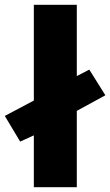

<svg xmlns="http://www.w3.org/2000/svg" viewBox="-34 -780 459 800"><path d="M107 0V-216L50 -190L-14 -297L107 -361V-760H286V-463L338 -490L405 -383L286 -318V0Z"/></svg>

Font: Noto Sans Disp ExtBd
Style: Regular
Weight: 800
Designer: Monotype Design Team
Foundry: Monotype Imaging Inc.
Version: Version 2.000;GOOG;noto-source:20170915:90ef993387c0; ttfaut